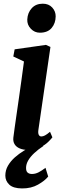

<svg xmlns="http://www.w3.org/2000/svg" viewBox="-20 -814 360 1055"><path d="M136.7 10Q107.9 10 88.4 1.6Q68.9 -6.7 59.9 -22Q50.9 -37.2 53.4 -58.4Q56 -80.5 60.7 -113.1Q65.4 -145.7 71.2 -186.5Q77 -227.4 83.9 -274.5Q90.7 -321.6 97.7 -372.6Q104.6 -423.7 111.7 -476.2L53.1 -503.6L60.5 -542.9L232.5 -567.4L257.2 -556L191 -100.6Q188.3 -82.6 192.9 -73.4Q197.5 -64.2 207.2 -64.2Q216.5 -64.2 227.2 -69.9Q237.9 -75.5 254.9 -89.9L267.9 -59.3Q262.7 -52 246 -35.4Q229.3 -18.7 201.8 -4.4Q174.3 10 136.7 10ZM199.1 -634.3Q170 -634.3 149.3 -656.1Q128.5 -677.8 129.9 -707.4Q131.7 -743.9 154.3 -768.8Q176.9 -793.7 215 -793.7Q247.8 -793.7 267 -772.7Q286.2 -751.6 285.9 -723.8Q285.5 -685.9 263.6 -660.1Q241.7 -634.3 199.1 -634.3ZM101.6 221.4Q52.6 221.1 31 200.5Q9.3 180 9.3 151Q9.3 121.4 23.8 96.4Q38.3 71.5 61.4 50.9Q84.5 30.4 111.5 14Q138.4 -2.5 163.3 -15.2L188.9 -25.2L218.3 -11.7Q189.4 7.3 168.1 27.3Q146.7 47.3 135.1 67.5Q123.5 87.6 123.2 107.4Q122.8 126.8 131.8 134.4Q140.8 142 155.7 142Q174.2 142 192.5 132.6Q210.8 123.2 229.9 108L244.8 156.1Q226.3 179.2 189 200.4Q151.7 221.6 101.6 221.4Z"/></svg>

Font: Merriweather 7pt Light
Style: Italic
Weight: 300
Italic angle: -7.8°
Designer: Eben Sorkin
Foundry: Eben Sorkin
Version: Version 2.200;gftools[0.9.31]